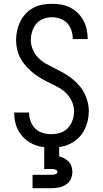

<svg xmlns="http://www.w3.org/2000/svg" viewBox="-20 -763 540 1003"><path d="M249 8Q224 8 199 4Q174 0 151.5 -10.5Q129 -21 110 -38Q91 -55 78.5 -76.5Q66 -98 60 -122.5Q54 -147 54 -172Q54 -173 54 -173.5Q54 -174 54 -175H132Q132 -175 132 -174.5Q132 -174 132 -173Q132 -151 140 -129Q148 -107 164.5 -91Q181 -75 203.5 -68.5Q226 -62 249 -62Q272 -62 295.5 -69.5Q319 -77 335 -94.5Q351 -112 359 -135Q367 -158 367 -182Q367 -207 356.5 -231Q346 -255 328.5 -273.5Q311 -292 288.5 -304.5Q266 -317 243 -328Q220 -339 198 -351.5Q176 -364 155.5 -380Q135 -396 118 -415Q101 -434 88.5 -456Q76 -478 70 -503Q64 -528 64 -553Q64 -579 69.5 -603.5Q75 -628 86 -650.5Q97 -673 114.5 -691.5Q132 -710 154 -722Q176 -734 201 -738.5Q226 -743 251 -743Q276 -743 300 -739Q324 -735 346 -724Q368 -713 386 -695.5Q404 -678 415.5 -656.5Q427 -635 432.5 -611Q438 -587 438 -562Q438 -562 438 -561Q438 -560 438 -559H360Q360 -560 360 -560.5Q360 -561 360 -561Q360 -583 353 -604.5Q346 -626 331 -642Q316 -658 294.5 -665.5Q273 -673 251 -673Q228 -673 206 -664.5Q184 -656 169.5 -638.5Q155 -621 148 -598.5Q141 -576 141 -554Q141 -528 151.5 -504Q162 -480 179.5 -461.5Q197 -443 219.5 -430.5Q242 -418 264.5 -407Q287 -396 309.5 -383.5Q332 -371 352 -355.5Q372 -340 389.5 -321Q407 -302 419 -279.5Q431 -257 437.5 -232Q444 -207 444 -182Q444 -156 438 -131Q432 -106 420 -83Q408 -60 389.5 -42Q371 -24 348 -12.5Q325 -1 299.5 3.5Q274 8 249 8ZM150 220V150H250Q255 150 259.5 149.5Q264 149 268.5 147.5Q273 146 276.5 143Q280 140 280 135Q280 130 276.5 127Q273 124 268.5 122.5Q264 121 259.5 120.5Q255 120 250 120H211V0H289V54Q303 57 316 64Q329 71 339 81.5Q349 92 353.5 106.5Q358 121 358 135Q358 155 349.5 173Q341 191 324.5 201.5Q308 212 288.5 216Q269 220 250 220Z"/></svg>

Font: Zed Mono
Style: Regular
Weight: 400
Monospace: yes
Designer: Belleve Invis
Foundry: Belleve Invis
Version: Version 1.0.0; ttfautohint (v1.8.4)